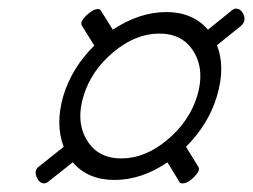

<svg xmlns="http://www.w3.org/2000/svg" viewBox="-20 -493 588 446"><path d="M430.5 -372Q405 -415 350 -415Q295 -415 243.5 -372Q192 -329 174 -270Q156 -211 181.5 -168Q207 -125 262 -125Q317 -125 368.5 -168Q420 -211 438 -270Q456 -329 430.5 -372ZM170 -434Q165 -442 180.5 -457Q196 -472 208 -472Q212 -472 214 -469L242 -424Q304 -465 366 -465Q428 -465 463 -424L520 -470Q524 -473 528 -473Q540 -473 546 -458.5Q552 -444 540 -433L484 -388Q504 -337 484 -270Q465 -205 412 -152L441 -105Q446 -97 431 -82Q416 -67 404 -67Q398 -67 397 -70L369 -116Q309 -75 246 -75Q184 -75 149 -116L91 -70Q86 -67 83 -67Q71 -67 65 -82Q59 -97 69 -105L128 -152Q108 -204 127 -270Q147 -336 199 -387Z"/></svg>

Font: EB Garamond 12
Style: Italic
Weight: 400
Italic angle: -17°
Version: Version 0.016; ttfautohint (v1.8.4)